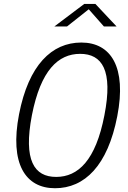

<svg xmlns="http://www.w3.org/2000/svg" viewBox="-20 -962 660 993"><path d="M586.5 -361C636 -615.5 553.5 -742 400.5 -742C247.5 -742 128 -625.5 78.5 -371C29 -115 111.5 11.5 264.5 11.5C417.5 11.5 537 -105 586.5 -361ZM520 -366C475 -132.5 384 -47 270.5 -47C157 -47 100 -132.5 145 -366C190.5 -598.5 281 -683.5 394.5 -683.5C508 -683.5 565.5 -598.5 520 -366ZM261 -825H326.5L439 -914L517.5 -825H583L473.5 -941.5H415.5Z"/></svg>

Font: Monaspace Neon ExtraLight
Style: Italic
Weight: 200
Italic angle: -11°
Designer: Riley Cran & the Lettermatic Team
Foundry: Lettermatic
Version: Version 1.200 (Monaspace Neon)